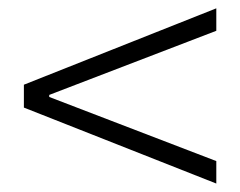

<svg xmlns="http://www.w3.org/2000/svg" viewBox="-20 -597 574 459"><path d="M497.1 -158.2 37.1 -339.8V-394.5L497.1 -577.1V-523.4L97.7 -370.1V-365.2L497.1 -211.9Z"/></svg>

Font: Taipei Sans TC Beta Light
Style: Regular
Weight: 300
Designer: JT Foundry
Foundry: JT Foundry
Version: Version 1.000